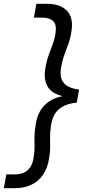

<svg xmlns="http://www.w3.org/2000/svg" viewBox="-41 -831 493 1003"><path d="M207 -811Q273 -811 308.5 -775Q344 -739 332 -666Q327 -631 316 -601.5Q305 -572 294 -541Q283 -510 277 -471Q273 -445 279 -422.5Q285 -400 306.5 -384.5Q328 -369 372 -363L360 -295Q312 -290 284 -273Q256 -256 242.5 -230.5Q229 -205 225 -172Q220 -138 220.5 -112Q221 -86 221 -62Q221 -38 216 -8Q209 45 184.5 81Q160 117 122 134.5Q84 152 37 152H-21L-8 80H35Q62 80 82.5 71.5Q103 63 117 42.5Q131 22 135 -12Q140 -39 139.5 -62.5Q139 -86 139 -113.5Q139 -141 145 -176Q150 -216 166.5 -247Q183 -278 212.5 -299Q242 -320 282 -328V-330Q227 -344 207 -380.5Q187 -417 195 -468Q201 -508 212 -539.5Q223 -571 234 -599.5Q245 -628 249 -658Q256 -702 237 -720.5Q218 -739 179 -739H136L149 -811Z"/></svg>

Font: DM Sans 10pt
Style: Italic
Weight: 400
Italic angle: -10°
Version: Version 4.004;gftools[0.9.30]